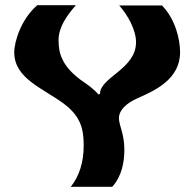

<svg xmlns="http://www.w3.org/2000/svg" viewBox="-20 -721 738 741"><path d="M35 -519C35 -418 145 -381 226 -321C293 -271 303 -221 303 -159C303 -95 286 -41 253 0H413C450 -40 460 -96 460 -143C460 -205 439 -237 439 -265C439 -296 468 -323 511 -342C577 -371 675 -415 675 -519C675 -571 656 -648 605 -700H440C473 -663 505 -606 505 -558C505 -454 366 -423 366 -359L361 -356C344 -375 319 -394 305 -403C217 -463 206 -517 206 -566C206 -615 236 -659 273 -701H124C62 -648 35 -561 35 -519Z"/></svg>

Font: Brassia
Style: Regular
Weight: 400
Designer: Ariel Martín Pérez
Foundry: Tunera Type Foundry
Version: Version 1.600;hotconv 1.0.109;makeotfexe 2.5.65596